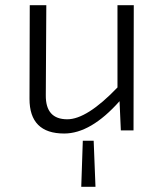

<svg xmlns="http://www.w3.org/2000/svg" viewBox="-20 -504 605 742"><path d="M496 0H447L442 -113Q331 12 228 12Q94 12 94 -122L95 -484H159L157 -136Q156 -43 240 -43Q316 -43 434 -166V-484H497ZM342 40 349 218H294L300 40Z"/></svg>

Font: Taylor Sans Light
Style: Regular
Weight: 300
Italic angle: -8°
Designer: Natanael Gama
Version: Version 1.001 September 8, 2015